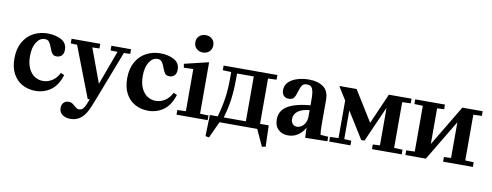

<svg xmlns="http://www.w3.org/2000/svg" viewBox="-75 -1176 4574 1786"><g transform="rotate(10 2212.0 -283.0)"><path d="M298 -536Q370 -536 425 -507Q480 -478 480 -414Q480 -376 461 -358Q442 -340 414 -340Q385 -340 371.5 -358Q358 -376 346 -410Q334 -444 320.5 -462Q307 -480 279 -480Q232 -480 201 -431Q170 -382 170 -301Q170 -233 191.5 -186Q213 -139 249 -116Q285 -93 328 -93Q375 -93 415.5 -119.5Q456 -146 480 -195H482L514 -181Q481 -78 417.5 -34Q354 10 275 10Q208 10 152.5 -19Q97 -48 64 -107.5Q31 -167 31 -254Q31 -344 66.5 -407.5Q102 -471 162.5 -503.5Q223 -536 298 -536Z M599 56Q618 56 631 63.5Q644 71 659 85Q674 98 683 103.5Q692 109 705 109Q732 109 749.5 83Q767 57 787 0H768L583 -480L523 -482V-526H794V-482L727 -480L845 -160H847L965 -480L899 -482V-526H1085V-482L1025 -480L840 0L817 57Q786 136 743.5 173Q701 210 642 210Q595 210 564.5 188Q534 166 534 125Q534 92 552.5 74Q571 56 599 56Z M1363 -536Q1435 -536 1490 -507Q1545 -478 1545 -414Q1545 -376 1526 -358Q1507 -340 1479 -340Q1450 -340 1436.5 -358Q1423 -376 1411 -410Q1399 -444 1385.5 -462Q1372 -480 1344 -480Q1297 -480 1266 -431Q1235 -382 1235 -301Q1235 -233 1256.5 -186Q1278 -139 1314 -116Q1350 -93 1393 -93Q1440 -93 1480.5 -119.5Q1521 -146 1545 -195H1547L1579 -181Q1546 -78 1482.5 -34Q1419 10 1340 10Q1273 10 1217.5 -19Q1162 -48 1129 -107.5Q1096 -167 1096 -254Q1096 -344 1131.5 -407.5Q1167 -471 1227.5 -503.5Q1288 -536 1363 -536Z M1817 -532 1821 -530V-47L1901 -44V0H1607V-44L1687 -47V-443L1685 -445L1598 -442L1592 -478ZM1662 -695Q1662 -731 1686 -753.5Q1710 -776 1747 -776Q1784 -776 1808 -753.5Q1832 -731 1832 -695Q1832 -658 1808 -635Q1784 -612 1747 -612Q1710 -612 1686 -635Q1662 -658 1662 -695Z M1941 156 1907 150 1913 -51H1987Q2014 -146 2026.5 -230Q2039 -314 2039 -417V-479L1959 -482V-526H2467V-482L2387 -479V-51H2469L2475 150L2441 156L2369 0H2013ZM2253 -51V-475H2095V-429Q2095 -319 2083.5 -232Q2072 -145 2044 -51Z M2577 -225Q2646 -288 2819 -302V-365Q2819 -429 2805.5 -458.5Q2792 -488 2755 -488Q2722 -488 2708.5 -468.5Q2695 -449 2683 -408Q2672 -368 2657.5 -347.5Q2643 -327 2609 -327Q2577 -327 2560 -346.5Q2543 -366 2543 -397Q2543 -462 2607 -499Q2671 -536 2764 -536Q2847 -536 2900 -499.5Q2953 -463 2953 -375V-139Q2953 -80 2959 -48L3032 -43V0L2823 4L2819 -88H2817Q2794 -44 2753 -17Q2712 10 2661 10Q2605 10 2569 -23.5Q2533 -57 2533 -118Q2533 -184 2577 -225ZM2729 -84Q2751 -84 2772 -98Q2793 -112 2806 -137.5Q2819 -163 2819 -194V-257Q2743 -249 2707.5 -219.5Q2672 -190 2672 -148Q2672 -119 2688 -101.5Q2704 -84 2729 -84Z M3049 -44 3129 -47V-402L3054 -522L3056 -526H3215L3394 -238L3520 -526H3734V-482L3654 -479V-47L3734 -44V0H3453V-44L3520 -47V-398H3518L3371 -66H3340L3185 -315H3183V-47L3250 -44V0H3049Z M3849 -47V-479L3769 -482V-526H4050V-482L3984 -479V-142L4214 -526H4406V-482L4326 -479V-47L4406 -44V0H4125V-44L4192 -47V-384L3962 0H3769V-44Z"/></g></svg>

Font: Minipax
Style: Bold
Weight: 600
Designer: Raphaël Ronot, Igor Stepanchenko (Cyrillic)
Foundry: steppetype
Version: Version 1.002